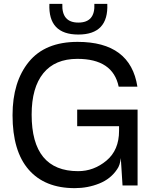

<svg xmlns="http://www.w3.org/2000/svg" viewBox="-20 -961 791 995"><path d="M144 -367Q144 -74 385 -74Q466 -74 531.5 -128.5Q597 -183 597 -283V-307H380V-393H693V0H615L606 -142Q602 -104 587 -84Q554 -34 494.5 -10Q435 14 367 14Q212 14 128.5 -82Q45 -178 45 -364Q45 -537 129.5 -640.5Q214 -744 382 -744Q656 -744 692 -512H595Q565 -656 381 -656Q265 -656 204.5 -581.5Q144 -507 144 -367ZM236 -941H303Q299 -844 386 -844Q474 -844 469 -941H536Q543 -782 386 -782Q229 -782 236 -941Z"/></svg>

Font: Nacelle
Style: Regular
Weight: 400
Designer: Sora Sagano
Foundry: Sora Sagano
Version: Version 1.000;FEAKit 1.0